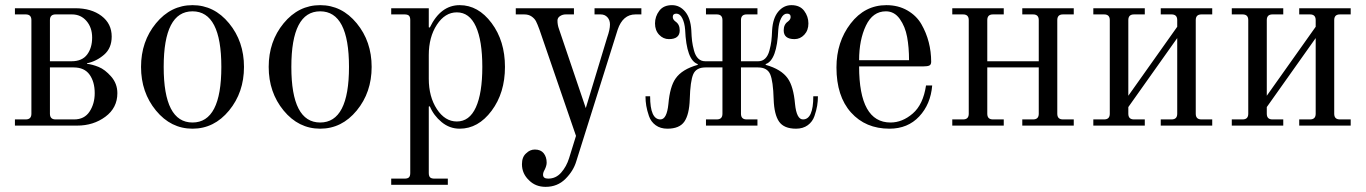

<svg xmlns="http://www.w3.org/2000/svg" viewBox="-20 -488 5306 746"><path d="M174 -250H258Q299 -250 318.5 -276Q338 -302 338 -342Q338 -381 316 -406.5Q294 -432 260 -432H196Q174 -432 174 -410ZM38 0V-24H80Q102 -24 102 -46V-410Q102 -432 80 -432H38V-456H272Q335 -456 374.5 -426Q414 -396 414 -346Q414 -301 384.5 -275.5Q355 -250 318 -242V-240Q338 -238 363 -228Q388 -218 412 -190.5Q436 -163 436 -126Q436 -69 389.5 -34.5Q343 0 280 0ZM174 -46Q174 -24 196 -24H268Q308 -24 328 -54.5Q348 -85 348 -126Q348 -170 328 -198Q308 -226 266 -226H174Z M728 -12Q840 -12 840 -228Q840 -444 728 -444Q616 -444 616 -228Q616 -12 728 -12ZM728 12Q644 12 586 -58.5Q528 -129 528 -228Q528 -327 586 -397.5Q644 -468 728 -468Q812 -468 870 -397.5Q928 -327 928 -228Q928 -129 870 -58.5Q812 12 728 12Z M1224 -12Q1336 -12 1336 -228Q1336 -444 1224 -444Q1112 -444 1112 -228Q1112 -12 1224 -12ZM1224 12Q1140 12 1082 -58.5Q1024 -129 1024 -228Q1024 -327 1082 -397.5Q1140 -468 1224 -468Q1308 -468 1366 -397.5Q1424 -327 1424 -228Q1424 -129 1366 -58.5Q1308 12 1224 12Z M1646 -182Q1646 -112 1677.5 -64Q1709 -16 1755 -16Q1804 -16 1829 -71Q1854 -126 1854 -228Q1854 -330 1829 -385Q1804 -440 1755 -440Q1709 -440 1677.5 -392Q1646 -344 1646 -274ZM1500 230V206H1552Q1564 206 1569 201Q1574 196 1574 184V-410Q1574 -422 1569 -427Q1564 -432 1552 -432H1500V-456H1646V-382L1650 -381Q1692 -468 1766 -468Q1838 -468 1890 -398.5Q1942 -329 1942 -228Q1942 -127 1890 -57.5Q1838 12 1766 12Q1727 12 1696 -13.5Q1665 -39 1650 -75L1646 -74V184Q1646 196 1651 201Q1656 206 1668 206H1720V230Z M2100 238Q2061 238 2036 213Q2008 187 2008 150Q2008 122 2024 108Q2039 93 2058 93Q2081 93 2092.5 107.5Q2104 122 2104 144Q2104 156 2096 172Q2090 182 2090 191Q2090 206 2110 206Q2140 206 2160.5 182.5Q2181 159 2191 127L2218 40L2076 -373Q2068 -395 2062.5 -405.5Q2057 -416 2045.5 -424Q2034 -432 2017 -432H1984V-456H2210V-432H2178Q2166 -432 2156 -425.5Q2146 -419 2146 -408Q2146 -391 2152 -375L2256 -68L2339 -342Q2350 -373 2350 -393Q2350 -410 2340 -421Q2330 -432 2314 -432H2290V-456H2472V-432H2449Q2400 -432 2380 -373L2219 139Q2208 176 2177 207Q2146 238 2100 238Z M2488 -114H2506Q2506 -24 2546 -24Q2571 -24 2577 -84Q2583 -152 2605 -183Q2630 -219 2691 -236V-239Q2647 -254 2642 -373Q2640 -399 2631 -417Q2622 -435 2608 -435Q2594 -435 2594 -422Q2594 -412 2605 -404Q2621 -393 2621 -370Q2621 -336 2579 -336Q2557 -336 2541 -353Q2525 -370 2525 -397Q2525 -424 2541.5 -446Q2558 -468 2591 -468Q2621 -468 2642 -443Q2663 -418 2666 -371Q2667 -345 2669 -328.5Q2671 -312 2676.5 -291.5Q2682 -271 2693 -260.5Q2704 -250 2720 -250H2787V-410Q2787 -432 2765 -432H2723V-456H2923V-432H2881Q2859 -432 2859 -410V-250H2926Q2942 -250 2953 -260.5Q2964 -271 2969.5 -291.5Q2975 -312 2977 -328.5Q2979 -345 2980 -371Q2983 -418 3004 -443Q3025 -468 3055 -468Q3088 -468 3104.5 -446Q3121 -424 3121 -397Q3121 -370 3105 -353Q3089 -336 3067 -336Q3025 -336 3025 -370Q3025 -393 3041 -404Q3052 -412 3052 -422Q3052 -435 3038 -435Q3024 -435 3015 -417Q3006 -399 3004 -373Q2999 -254 2955 -239V-236Q3016 -219 3041 -183Q3063 -152 3069 -84Q3075 -24 3100 -24Q3140 -24 3140 -114H3158Q3158 -95 3155 -77Q3152 -59 3144.5 -37Q3137 -15 3118.5 -1.5Q3100 12 3073 12Q3026 12 3007 -15.5Q2988 -43 2986 -102Q2984 -173 2972.5 -199.5Q2961 -226 2925 -226H2859V-46Q2859 -24 2881 -24H2923V0H2723V-24H2765Q2787 -24 2787 -46V-226H2721Q2685 -226 2673.5 -199.5Q2662 -173 2660 -102Q2658 -43 2639 -15.5Q2620 12 2573 12Q2546 12 2527.5 -1.5Q2509 -15 2501.5 -37Q2494 -59 2491 -77Q2488 -95 2488 -114Z M3318 -254H3512Q3512 -304 3504.5 -344.5Q3497 -385 3476 -414.5Q3455 -444 3422 -444Q3371 -444 3344.5 -388.5Q3318 -333 3318 -254ZM3230 -226Q3230 -325 3285 -396.5Q3340 -468 3424 -468Q3470 -468 3505.5 -447.5Q3541 -427 3560 -394Q3579 -361 3588.5 -324Q3598 -287 3598 -248Q3598 -237 3591 -233.5Q3584 -230 3567 -230H3318Q3318 -12 3440 -12Q3486 -12 3526.5 -47Q3567 -82 3578 -156H3602Q3596 -83 3551.5 -35.5Q3507 12 3436 12Q3343 12 3286.5 -51Q3230 -114 3230 -226Z M3680 0V-24H3722Q3744 -24 3744 -46V-410Q3744 -432 3722 -432H3680V-456H3880V-432H3838Q3816 -432 3816 -410V-250H4016V-410Q4016 -432 3994 -432H3952V-456H4152V-432H4110Q4088 -432 4088 -410V-46Q4088 -24 4110 -24H4152V0H3952V-24H3994Q4016 -24 4016 -46V-226H3816V-46Q3816 -24 3838 -24H3880V0Z M4228 0V-24H4270Q4292 -24 4292 -46V-410Q4292 -432 4270 -432H4228V-456H4428V-432H4386Q4364 -432 4364 -410V-116L4554 -384V-410Q4554 -432 4532 -432H4490V-456H4690V-432H4648Q4626 -432 4626 -410V-46Q4626 -24 4648 -24H4690V0H4490V-24H4532Q4554 -24 4554 -46V-340L4364 -72V-46Q4364 -24 4386 -24H4428V0Z M4766 0V-24H4808Q4830 -24 4830 -46V-410Q4830 -432 4808 -432H4766V-456H4966V-432H4924Q4902 -432 4902 -410V-116L5092 -384V-410Q5092 -432 5070 -432H5028V-456H5228V-432H5186Q5164 -432 5164 -410V-46Q5164 -24 5186 -24H5228V0H5028V-24H5070Q5092 -24 5092 -46V-340L4902 -72V-46Q4902 -24 4924 -24H4966V0Z"/></svg>

Font: Old Standard TT
Style: Regular
Weight: 400
Designer: Alexey Kryukov <alexios@thessalonica.org.ru>
Version: Version 2.2